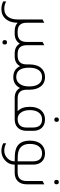

<svg xmlns="http://www.w3.org/2000/svg" viewBox="821 -1592 861 2743"><g transform="rotate(90 1251.5 -220.5)"><path d="M329 -42H372V0H322Q249 0 205 -42Q205 66 150 129Q98 190 9 190Q-48 190 -100 164V122Q-48 149 4 149Q86 149 127 85Q158 35 158 -41V-398L205 -423V-170Q205 -42 329 -42Z M650 -42H693V0H643Q544 0 503 -73Q461 0 362 0H312V-42H355Q479 -42 479 -170V-398L526 -423V-170Q526 -42 650 -42ZM485 110Q516 110 516 142Q516 175 485 175Q453 175 453 142Q453 110 485 110Z M1286 -42H1329V0H1279Q1177 0 1137 -76Q1091 20 981 20Q871 20 825 -76Q785 0 683 0H633V-42H676Q800 -42 800 -170V-206Q800 -320 854 -380Q901 -433 981 -433Q1072 -433 1120 -365Q1162 -305 1162 -206V-170Q1162 -42 1286 -42ZM981 -22Q1042 -22 1078.5 -72Q1115 -122 1115 -206Q1115 -298 1077 -347Q1043 -391 981 -391Q917 -391 882 -343Q847 -295 847 -206Q847 -22 981 -22Z M1590 -566Q1558 -566 1558 -599Q1558 -631 1590 -631Q1621 -631 1621 -599Q1621 -566 1590 -566ZM1269 0V-42H1469Q1406 -99 1406 -216Q1406 -323 1460 -381Q1508 -433 1587 -433Q1662 -433 1705.5 -388Q1749 -343 1749 -265V-166Q1748 -86 1701 -41Q1658 0 1585 0ZM1702 -257Q1702 -391 1587 -391Q1524 -391 1488.5 -344.5Q1453 -298 1453 -216Q1453 -136 1489 -88Q1523 -42 1578 -42Q1702 -42 1702 -170Z M2232 -42H2359V0H2232Q2232 86 2166 142Q2110 190 2036 190Q1979 190 1927 164V122Q1979 149 2031 149Q2097 149 2144 101Q2185 59 2185 2V0Q2158 0 2102 -2Q1889 -8 1889 -216Q1889 -323 1943 -381Q1991 -433 2070 -433Q2145 -433 2188.5 -388Q2232 -343 2232 -265ZM2185 -257Q2185 -391 2070 -391Q2007 -391 1971.5 -344.5Q1936 -298 1936 -216Q1936 -54 2102 -44Q2129 -42 2185 -42Z M2482 -565Q2450 -565 2450 -598Q2450 -630 2482 -630Q2513 -630 2513 -598Q2513 -565 2482 -565ZM2299 0V-42H2342Q2466 -42 2466 -170V-398L2513 -423V-169Q2513 -88 2466 -42Q2422 0 2349 0Z"/></g></svg>

Font: Tajawal Light
Style: Regular
Weight: 300
Designer: Boutros Fonts
Foundry: Created by Boutros International 2017
Version: Version 1.700